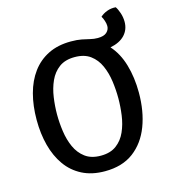

<svg xmlns="http://www.w3.org/2000/svg" viewBox="-120 -905 899 1014"><g transform="rotate(-15 330.0 -398.0)"><path d="M49.5 -342Q49.5 -419 66.8 -483.8Q84 -548.5 119 -596Q154 -643.5 207 -669.8Q260 -696 331 -696Q365.5 -696 389.5 -691.2Q413.5 -686.5 433.2 -681.5Q453 -676.5 474 -676.5Q507.5 -676.5 523 -690.8Q538.5 -705 538.5 -725Q538.5 -738 533.2 -754Q528 -770 521.5 -780Q536.5 -794 559 -802.5Q581.5 -811 607 -809Q616.5 -795.5 624.5 -771.8Q632.5 -748 632.5 -723Q632.5 -680.5 605.2 -651.2Q578 -622 525.5 -611.5Q567.5 -565 588 -495Q608.5 -425 608.5 -342Q608.5 -240.5 578 -160.2Q547.5 -80 485.8 -33.5Q424 13 329 13Q257.5 13 204.8 -14Q152 -41 117.8 -89.2Q83.5 -137.5 66.5 -202Q49.5 -266.5 49.5 -342ZM161 -342Q161 -296.5 167.8 -249Q174.5 -201.5 192.5 -161.5Q210.5 -121.5 243.5 -96.8Q276.5 -72 329 -72Q381.5 -72 414.5 -96.8Q447.5 -121.5 465.2 -161.5Q483 -201.5 489.5 -249Q496 -296.5 496 -342Q496 -387.5 489.5 -434.8Q483 -482 465.2 -522Q447.5 -562 414.5 -586.5Q381.5 -611 329 -611Q276.5 -611 243.5 -586.5Q210.5 -562 192.5 -522Q174.5 -482 167.8 -434.8Q161 -387.5 161 -342Z"/></g></svg>

Font: Signika Light
Style: Regular
Weight: 400
Version: Version 2.003;gftools[0.9.32]